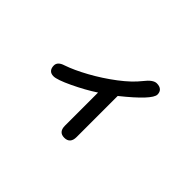

<svg xmlns="http://www.w3.org/2000/svg" viewBox="-119 -881 1237 1237"><g transform="rotate(45 500.0 -262.0)"><path d="M545 73Q493 73 493 14V-287Q423 -241 335.5 -199.5Q248 -158 216 -158Q192 -158 180 -171.5Q168 -185 168 -209Q168 -243 216 -258Q281 -280 364.5 -326Q448 -372 524.5 -430Q601 -488 645 -544Q686 -597 719 -597Q745 -597 759 -584.5Q773 -572 773 -549Q773 -501 598 -361V14Q598 43 584.5 58Q571 73 545 73Z"/></g></svg>

Font: 寒蝉全圆体 Bold
Style: Regular
Weight: 700
Designer: Warren2060
      Designed by Motoya company      

      [Varela Round]
      Joe Prince(Latin component); Avraham Cornf
Foundry: ChillType
Version: Version 3.200